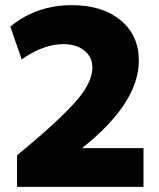

<svg xmlns="http://www.w3.org/2000/svg" viewBox="-20 -724 616 744"><path d="M46 0V-122Q199 -248 268.5 -325Q338 -402 338 -462Q338 -503 307 -528Q276 -553 225 -553Q149 -553 64 -494L20 -621Q121 -704 259 -704Q377 -704 447.5 -645.5Q518 -587 518 -489Q518 -325 298 -150H536V0Z"/></svg>

Font: Cantarell Extra Bold
Style: Regular
Weight: 800
Designer: Dave Crossland, Nikolaus Waxweiler, Florian Fecher, Jacques Le Bailly, Eben Sorkin, Alexei Vanyashin, Alexios Zavras, Em
Version: Version 0.303